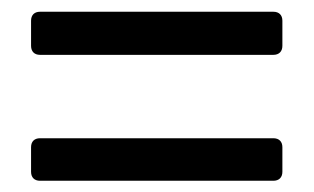

<svg xmlns="http://www.w3.org/2000/svg" viewBox="-20 -498 547 335"><path d="M34.2 -461.9V-418C34.2 -408.2 40 -402.3 49.8 -402.3H457C466.8 -402.3 472.7 -408.2 472.7 -418V-461.9C472.7 -471.7 466.8 -477.5 457 -477.5H49.8C40 -477.5 34.2 -471.7 34.2 -461.9ZM34.2 -241.2V-198.2C34.2 -188.5 40 -182.6 49.8 -182.6H457C466.8 -182.6 472.7 -188.5 472.7 -198.2V-241.2C472.7 -251 466.8 -256.8 457 -256.8H49.8C40 -256.8 34.2 -251 34.2 -241.2Z"/></svg>

Font: Ed Sans Neue Medium
Style: Regular
Weight: 500
Designer: Stephen Hutchings
Version: Version 1.004;PS 001.004;hotconv 1.0.88;makeotf.lib2.5.64775